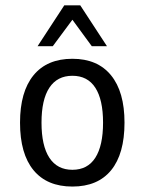

<svg xmlns="http://www.w3.org/2000/svg" viewBox="-20 -684 540 716"><path d="M250 -401.4Q193.4 -401.4 164.1 -356.9Q134.8 -312.5 134.8 -226.6Q134.8 -140.6 164.1 -95.7Q193.4 -50.8 250 -50.8Q306.6 -50.8 335.4 -95.7Q364.3 -140.6 364.3 -226.6Q364.3 -312.5 335.4 -356.9Q306.6 -401.4 250 -401.4ZM250 -464.8Q343.8 -464.8 394 -403.3Q444.3 -341.8 444.3 -226.6Q444.3 -110.4 394.5 -49.3Q344.7 11.7 250 11.7Q155.3 11.7 105 -49.3Q54.7 -110.4 54.7 -226.6Q54.7 -341.8 105 -403.3Q155.3 -464.8 250 -464.8ZM219.7 -664.1H279.3L378.9 -511.7H322.3L250 -610.4L176.8 -511.7H120.1Z"/></svg>

Font: BabelStone Marchen
Style: Regular
Weight: 400
Designer: Andrew West
Foundry: Andrew West
Version: Version 9.003 2021-11-11